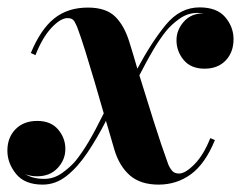

<svg xmlns="http://www.w3.org/2000/svg" viewBox="-50 -490 652 520"><path d="M532 -110.5Q505.5 -46 467 -18Q428.5 10 379.5 10Q330.5 10 301.8 -15Q273 -40 259.5 -85.5Q255 -101.5 249.2 -121Q243.5 -140.5 237 -162.5Q213.5 -116.5 187.2 -77.2Q161 -38 131 -14Q101 10 65.5 10Q17 10 -6.5 -19Q-30 -48 -30 -82Q-30 -117.5 -8 -140Q14 -162.5 51 -162.5Q87.5 -162.5 107.2 -139.5Q127 -116.5 127 -86.5Q127 -57.5 106.2 -35Q85.5 -12.5 50 -12.5Q34 -12.5 19 -18Q40 -5.5 69.5 -5.5Q95.5 -5.5 117.2 -20.8Q139 -36 154.5 -54Q172.5 -76.5 190 -106Q207.5 -135.5 231 -183Q219 -225 206 -269.2Q193 -313.5 181 -351.8Q169 -390 159.5 -415.5Q156.5 -423 151.5 -432Q146.5 -441 133 -441Q114 -441 89.2 -414.5Q64.5 -388 46 -340.5L33.5 -346.5Q60 -410.5 96.8 -440Q133.5 -469.5 188 -469.5Q237.5 -469.5 262.5 -444.5Q287.5 -419.5 301 -374Q306 -358.5 311.2 -340.8Q316.5 -323 322 -304Q360.5 -376 399.2 -423Q438 -470 490.5 -470Q537.5 -470 560 -443.5Q582.5 -417 582.5 -384Q582.5 -348.5 561.2 -326.2Q540 -304 504 -304Q467 -304 447.5 -327.5Q428 -351 428 -381Q428 -409 448 -431.5Q468 -454 501.5 -454Q493.5 -455 484.5 -455Q458.5 -455 436.5 -439.5Q414.5 -424 399.5 -405.5Q382.5 -384 366 -356.5Q349.5 -329 327.5 -286Q346 -226 366.5 -161Q387 -96 406 -44Q409 -36.5 415.5 -28.2Q422 -20 435 -20Q452 -20 477 -45.5Q502 -71 519.5 -116Z"/></svg>

Font: Bodoni* 16pt
Style: Bold Italic
Weight: 700
Italic angle: -13°
Version: Version 2.3